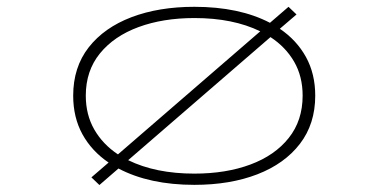

<svg xmlns="http://www.w3.org/2000/svg" viewBox="-20 -532 1140 564"><path d="M248.5 -11 299 -54.5Q249.5 -88 222.2 -137.5Q195 -187 195 -251Q195 -334.5 240.5 -392.8Q286 -451 366.2 -481.5Q446.5 -512 551 -512Q683 -512 773 -465L827.5 -512L851 -489.5L802 -447.5Q851.5 -414 878.8 -364.5Q906 -315 906 -251Q906 -168 861 -109.5Q816 -51 736 -20Q656 11 551 11Q419 11 328 -37L272 11.5ZM232 -251Q232 -195 257 -151.5Q282 -108 326.5 -78.5L744.5 -440Q664.5 -479 551 -479Q459 -479 387 -452.5Q315 -426 273.5 -375Q232 -324 232 -251ZM551 -22Q644 -22 715.8 -48.8Q787.5 -75.5 828.2 -126.8Q869 -178 869 -251Q869 -307.5 844 -350.8Q819 -394 774.5 -423L356.5 -61.5Q437 -22 551 -22Z"/></svg>

Font: Trispace Expanded Thin
Style: Regular
Weight: 100
Width: 7
Designer: Tyler Finck
Foundry: Etcetera Type Company
Version: Version 1.210; ttfautohint (v1.8.3)